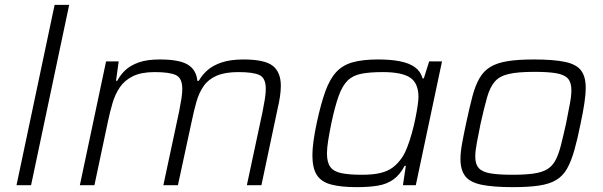

<svg xmlns="http://www.w3.org/2000/svg" viewBox="-20 -763 2484 791"><path d="M48 0 205 -743H265L108 0Z M309 0 417 -510H469L458 -430H463Q476 -455 497 -474.5Q518 -494 552 -506Q586 -518 638 -518Q719 -518 754 -496.5Q789 -475 793 -430H799Q813 -455 835.5 -474.5Q858 -494 894 -506Q930 -518 983 -518Q1070 -518 1103.5 -492Q1137 -466 1137 -409Q1137 -390 1133.5 -365.5Q1130 -341 1123 -312L1057 0H997L1062 -304Q1068 -334 1071.5 -357Q1075 -380 1075 -397Q1075 -441 1049.5 -453.5Q1024 -466 962 -466Q907 -466 872.5 -451Q838 -436 819 -408.5Q800 -381 789.5 -344.5Q779 -308 770 -264L713 0H653L718 -304Q724 -334 727.5 -357Q731 -380 731 -397Q731 -441 705 -453.5Q679 -466 617 -466Q562 -466 527.5 -449Q493 -432 473.5 -403Q454 -374 443.5 -338Q433 -302 425 -264L369 0Z M1450 8Q1384 8 1343.5 -3Q1303 -14 1285 -42.5Q1267 -71 1267 -123Q1267 -148 1271.5 -181.5Q1276 -215 1285 -257Q1302 -336 1320.5 -387Q1339 -438 1365.5 -466.5Q1392 -495 1433.5 -506.5Q1475 -518 1537 -518Q1590 -518 1628 -510.5Q1666 -503 1689.5 -486Q1713 -469 1721 -440H1726L1748 -510H1801L1693 0H1640L1652 -80H1647Q1628 -43 1600.5 -23.5Q1573 -4 1536 2Q1499 8 1450 8ZM1471 -43Q1518 -43 1548 -50.5Q1578 -58 1598 -73Q1618 -88 1635 -112Q1647 -129 1657.5 -156Q1668 -183 1676.5 -213.5Q1685 -244 1691 -273.5Q1697 -303 1700.5 -327Q1704 -351 1704 -363Q1704 -420 1670 -443Q1636 -466 1557 -466Q1503 -466 1468 -459Q1433 -452 1411.5 -430.5Q1390 -409 1375 -367Q1360 -325 1345 -255Q1337 -215 1332 -184Q1327 -153 1327 -131Q1327 -94 1341 -75Q1355 -56 1387 -49.5Q1419 -43 1471 -43Z M2093 8Q2011 8 1963.5 -2Q1916 -12 1896.5 -37.5Q1877 -63 1877 -108Q1877 -135 1883.5 -171Q1890 -207 1900 -254Q1914 -319 1926 -365Q1938 -411 1955.5 -441Q1973 -471 2000.5 -487.5Q2028 -504 2071 -511Q2114 -518 2179 -518Q2261 -518 2308 -508Q2355 -498 2374 -472.5Q2393 -447 2393 -402Q2393 -374 2387.5 -337.5Q2382 -301 2372 -254Q2359 -189 2346 -143.5Q2333 -98 2316 -68Q2299 -38 2271.5 -21.5Q2244 -5 2201 1.5Q2158 8 2093 8ZM2091 -43Q2144 -43 2178.5 -48Q2213 -53 2234 -65.5Q2255 -78 2268 -102Q2281 -126 2290.5 -163Q2300 -200 2312 -254Q2321 -300 2327.5 -334Q2334 -368 2334 -392Q2334 -423 2320 -439Q2306 -455 2273 -461Q2240 -467 2182 -467Q2115 -467 2077 -458.5Q2039 -450 2019 -427.5Q1999 -405 1987 -363Q1975 -321 1960 -254Q1951 -209 1944.5 -175Q1938 -141 1938 -117Q1938 -87 1952 -71Q1966 -55 1999 -49Q2032 -43 2091 -43Z"/></svg>

Font: Saira SemiExpanded Light
Style: Italic
Weight: 300
Width: 6
Italic angle: -12°
Designer: Hector Gatti with collaboration of the Omnibus-Type team
Foundry: Omnibus-Type
Version: Version 1.101